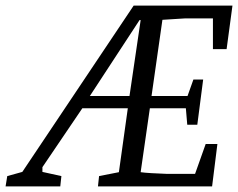

<svg xmlns="http://www.w3.org/2000/svg" viewBox="-122 -668 853 688"><path d="M-102 0 -96 -37 -42 -52 357 -648H711L690 -492H641V-602H540L460 -597L421 -324H550L571 -383H606L585 -221H549L544 -280H415L382 -51Q395 -49 421.5 -47.5Q448 -46 475 -45H577L615 -152H657L638 0H229L233 -37L304 -51L336 -280H173L30 -69V-52L98 -37L94 0ZM200 -324H342L382 -596H378Z"/></svg>

Font: Faustina
Style: Italic
Weight: 400
Italic angle: -8°
Designer: Alfonso Garcia
Foundry: http://www.omnibus-type.com
Version: Version 1.200